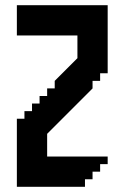

<svg xmlns="http://www.w3.org/2000/svg" viewBox="-20 -720 478 740"><path d="M336.7 -379.2V-408.3H365.9V-437.5H395V-700H45V-583.3H278.4V-495.8L190.9 -408.3V-379.2H161.7V-350H132.5V-320.9H103.4V-291.7H74.2V-262.5H45V0H307.5V-29.2H336.7V-58.4H365.9V-87.5H395V-116.7H161.7V-204.2Z"/></svg>

Font: Stepalange
Style: Regular
Weight: 400
Designer: Szymon Furjan
Version: Version 1.005;Fontself Maker 3.5.8